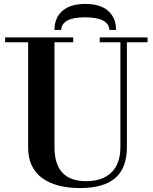

<svg xmlns="http://www.w3.org/2000/svg" viewBox="-20 -944 777 976"><path d="M6 -729V-754H352V-729H257V-196Q257 -23 418 -23Q500 -23 546 -67Q592 -111 592 -196V-729H487V-754H730V-729H625V-196Q625 -90 566 -39Q507 12 387 12Q263 12 193 -40Q123 -92 123 -195V-729ZM291 -792H257Q257 -854 297.5 -889Q338 -924 414 -924Q491 -924 530.5 -888Q570 -852 570 -792H536Q532 -856 412 -856Q295 -856 291 -792Z"/></svg>

Font: Libre Bodoni
Style: Regular
Weight: 400
Designer: Pablo Impallari, Rodrigo Fuenzalida
Foundry: Pablo Impallari, Rodrigo Fuenzalida
Version: Version 1.001